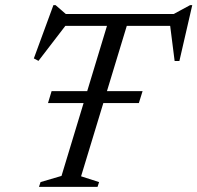

<svg xmlns="http://www.w3.org/2000/svg" viewBox="-20 -726 767 746"><path d="M166.5 -325.5 180.5 -372H534L519.5 -325.5ZM679.5 -625.5H186L242 -636L129.5 -489.5L111.5 -499L187.5 -706H196L245 -663.5L211.5 -671.5H682.5L640 -663.5L718.5 -706H727L677 -489H658.5L640 -635ZM400.5 -641.5H477.5L295 -41L365 -18.5L359 0H131.5L137.5 -18.5L219 -42.5Z"/></svg>

Font: Newsreader 20pt
Style: Italic
Weight: 400
Italic angle: -17°
Version: Version 1.003